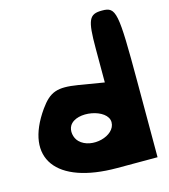

<svg xmlns="http://www.w3.org/2000/svg" viewBox="-120 -978 894 1015"><g transform="rotate(-15 327.0 -470.5)"><path d="M449 -698V-512L310 -535C198 -553 157 -539 102 -462C-63 -229 62 -58 395 -58H616V-471C616 -854 610 -883 533 -883C462 -883 449 -856 449 -698ZM429 -300C429 -225 293 -190 233 -250C210 -273 204 -313 219 -338C260 -406 429 -375 429 -300Z"/></g></svg>

Font: Hussar Skorodowane
Style: Bold
Weight: 700
Foundry: Cannot Into Space Fonts
Version: Version 0.892